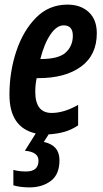

<svg xmlns="http://www.w3.org/2000/svg" viewBox="-20 -573 449 833"><path d="M256 -463Q296 -463 296 -418Q296 -374 265.5 -345.5Q235 -317 158 -317H155Q172 -384 199 -423.5Q226 -463 256 -463ZM108 240Q163 240 200.5 212Q238 184 238 122Q238 57 170 43L191 10Q226 8 257.5 -0.5Q289 -9 319 -29V-118Q258 -83 204 -83Q133 -83 133 -175Q133 -205 139 -234H147Q263 -234 331.5 -284Q400 -334 400 -429Q400 -488 365 -520.5Q330 -553 273 -553Q192 -553 136 -496Q80 -439 50.5 -350Q21 -261 21 -162Q21 -20 135 6L88 81Q147 86 147 124Q147 171 93 171Q62 171 38 164V231Q68 240 108 240Z"/></svg>

Font: Noto Sans Display Condensed
Style: Bold Italic
Weight: 700
Width: 3
Designer: Monotype Design team
Foundry: Monotype Imaging Inc.
Version: 1.000